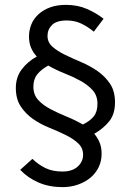

<svg xmlns="http://www.w3.org/2000/svg" viewBox="-20 -704 537 788"><path d="M117 -348Q117 -315 137 -293.5Q157 -272 187.5 -256Q218 -240 253.5 -225.5Q289 -211 320 -193Q349 -207 364.5 -226Q380 -245 380 -278Q380 -312 360 -334Q340 -356 310 -372.5Q280 -389 244.5 -403Q209 -417 178 -435Q149 -419 133 -399Q117 -379 117 -348ZM236 64Q182 64 138 45Q94 26 63 -7L113 -52Q138 -28 167 -14Q196 0 236 0Q276 0 298.5 -20Q321 -40 321 -69Q321 -97 300.5 -116Q280 -135 249.5 -150Q219 -165 183 -179.5Q147 -194 116.5 -215Q86 -236 65.5 -266.5Q45 -297 45 -343Q45 -387 69 -419Q93 -451 131 -472Q116 -488 107.5 -508Q99 -528 99 -554Q99 -580 108.5 -603.5Q118 -627 137.5 -645Q157 -663 185 -673.5Q213 -684 251 -684Q299 -684 337.5 -667Q376 -650 405 -627L365 -574Q341 -594 314 -607Q287 -620 254 -620Q212 -620 193.5 -601.5Q175 -583 175 -557Q175 -530 195.5 -512Q216 -494 247 -479Q278 -464 313.5 -449Q349 -434 380 -412.5Q411 -391 431.5 -360.5Q452 -330 452 -284Q452 -236 428.5 -206.5Q405 -177 367 -155Q381 -138 389 -118.5Q397 -99 397 -73Q397 -43 385 -18Q373 7 351.5 25Q330 43 300.5 53.5Q271 64 236 64Z"/></svg>

Font: CV Source Sans
Style: Regular
Weight: 400
Designer: Paul D. Hunt
Foundry: Adobe Systems Incorporated
Version: Version 3.001